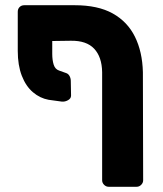

<svg xmlns="http://www.w3.org/2000/svg" viewBox="-20 -591 623 735"><path d="M180 -434V-385Q180 -361 185.5 -343.5Q191 -326 206 -321L234 -311Q242 -308 246.5 -299.5Q251 -291 251 -281L252 -225Q252 -214 240.5 -207.5Q229 -201 217 -202L166 -209Q133 -215 106 -238Q79 -261 63.5 -301Q48 -341 48 -396V-546Q48 -557 55 -564Q62 -571 73 -571H266Q355 -571 411.5 -539.5Q468 -508 496.5 -450.5Q525 -393 527 -315L528 99Q528 109 520.5 116.5Q513 124 503 124H396Q386 124 378.5 116.5Q371 109 371 99V-315Q370 -373 340.5 -404.5Q311 -436 251 -435Z"/></svg>

Font: DVN-Rubik
Style: Bold
Weight: 700
Designer: Hubert and Fischer
Foundry: Hubert & Fischer
Version: Version 2.102